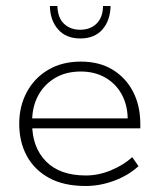

<svg xmlns="http://www.w3.org/2000/svg" viewBox="-20 -609 531 639"><path d="M265 10Q192 10 143 -17Q94 -44 69 -90.5Q44 -137 44 -197Q44 -256 69.5 -303Q95 -350 141 -377Q187 -404 249 -404Q311 -404 355 -377Q399 -350 423 -303.5Q447 -257 447 -196V-182H75V-215H405Q404 -261 384.5 -296Q365 -331 330 -351Q295 -371 249 -371Q199 -371 162.5 -349Q126 -327 106.5 -290Q87 -253 87 -206V-197Q87 -119 133 -72Q179 -25 266 -25Q308 -25 350 -42.5Q392 -60 420 -86L441 -56Q407 -25 360 -7.5Q313 10 265 10ZM247 -481Q200 -481 173.5 -511Q147 -541 146 -589H171Q172 -550 193 -530Q214 -510 247 -510Q280 -510 301 -530Q322 -550 323 -589H348Q347 -541 321 -511Q295 -481 247 -481Z"/></svg>

Font: Rokkitt SemiBold ExtraLight
Style: Regular
Weight: 250
Version: Version 3.103